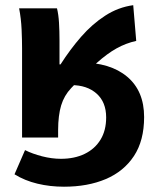

<svg xmlns="http://www.w3.org/2000/svg" viewBox="-20 -528 600 737"><path d="M64.7 0V-343.5Q64.7 -373.3 62.9 -415.1Q61 -456.8 53.4 -496.1H198.7Q204.6 -472.7 206.5 -440.7Q208.4 -408.6 208.4 -373.6V-280.8H212.4Q249.1 -338.3 291.5 -387Q334 -435.7 383.9 -467.9Q433.7 -500.2 491.4 -508.1L502.9 -371Q463.5 -362.3 427.6 -342.4Q391.8 -322.6 350.7 -285.9Q309.6 -249.1 253.2 -189.8Q226.2 -161.4 214.7 -123.3Q203.3 -85.2 203.1 -29.4V0ZM225.6 188.7Q171.8 188.7 123.5 177Q75.1 165.4 35.7 141.1L76.1 48.2Q104.8 62.6 142 72.1Q179.2 81.6 213.8 81.6Q266 81.6 305.1 62.6Q344.2 43.6 365.8 8.2Q387.5 -27.3 387.5 -77.1Q387.5 -136 350.9 -168.6Q314.3 -201.3 253.4 -201.3L288.4 -288.2Q403.3 -288.2 468.2 -233.5Q533.2 -178.8 533.2 -78.7Q533.2 11.6 494.2 70.8Q455.1 130 386 159.4Q316.8 188.7 225.6 188.7Z"/></svg>

Font: SourceSans3VF
Style: Regular
Weight: 200
Designer: Paul D. Hunt
Foundry: Adobe
Version: Version 3.052;hotconv 1.1.0;makeotfexe 2.6.0